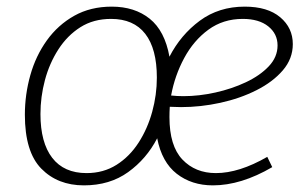

<svg xmlns="http://www.w3.org/2000/svg" viewBox="-20 -552 926 579"><path d="M233 7Q154 7 104.5 -43.5Q55 -94 55 -206Q55 -267 71.5 -325.5Q88 -384 121.5 -430.5Q155 -477 204 -504.5Q253 -532 317 -532Q386 -532 431.5 -495.5Q477 -459 491 -381Q525 -447 582.5 -489.5Q640 -532 718 -532Q787 -532 825 -500Q863 -468 863 -419Q863 -375 833 -340Q803 -305 753.5 -280Q704 -255 644.5 -242Q585 -229 526 -229Q516 -229 508 -229.5Q500 -230 492 -230Q491 -215 491 -199Q491 -112 530 -71Q569 -30 631 -30Q701 -30 786 -79L801 -48Q707 7 622 7Q558 7 513 -28Q468 -63 454 -135Q422 -73 366.5 -33Q311 7 233 7ZM712 -495Q653 -495 608.5 -462.5Q564 -430 535.5 -377Q507 -324 496 -264Q514 -262 533 -262Q580 -262 629.5 -273Q679 -284 721.5 -304Q764 -324 790.5 -352Q817 -380 817 -415Q817 -450 789 -472.5Q761 -495 712 -495ZM241 -30Q292 -30 331.5 -55Q371 -80 398 -122Q425 -164 439 -215Q453 -266 453 -318Q453 -405 418 -450Q383 -495 315 -495Q262 -495 222.5 -470Q183 -445 156 -403Q129 -361 115.5 -310.5Q102 -260 102 -208Q102 -122 137.5 -76Q173 -30 241 -30Z"/></svg>

Font: Bitter Light
Style: Italic
Weight: 300
Italic angle: -9°
Designer: Sol Matas, and Bitter project Authors
Foundry: Sol Matas
Version: Version 2.001